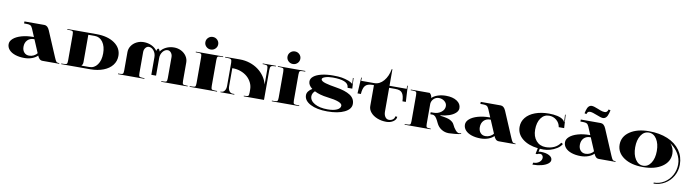

<svg xmlns="http://www.w3.org/2000/svg" viewBox="-34 -1453 8815 2445"><g transform="rotate(10 4373.0 -230.0)"><path d="M174.4 -428.3V-454.5H432.7Q474.7 -454.5 498.7 -398.2L638.1 -69.9Q654.3 -31.5 663.9 -20.1Q673.5 -8.7 695.4 -8.7H703.7V0H489.1Q474.7 0 463.3 -5.2Q451.9 -10.5 444.1 -20.5Q436.2 -30.6 431.8 -38Q427.4 -45.5 423.1 -56.8Q396 -28.8 351 -12.2Q305.9 4.4 253.5 4.4Q186.2 4.4 134.4 -13.1Q82.6 -30.6 54.4 -62.3Q26.2 -94 26.2 -135.5Q26.2 -174.8 63.8 -207.8Q101.4 -240.8 168.9 -260.3Q236.5 -279.7 319.1 -279.7H328.2L283.7 -384.6Q272.3 -410.8 256.8 -419.6Q241.3 -428.3 208.9 -428.3ZM410.4 -85.7 339.2 -253.5H332.2Q281 -253.5 249.8 -221.2Q218.5 -188.8 218.5 -135.5Q218.5 -90.5 243 -62.9Q267.5 -35.4 307.7 -35.4Q338.7 -35.4 366.5 -49Q394.2 -62.5 410.4 -85.7Z M987.8 -26.2H1088.3Q1153 -26.2 1192.7 -81.5Q1232.5 -136.8 1232.5 -227.3Q1232.5 -317.7 1193 -373Q1153.4 -428.3 1088.3 -428.3H1005.2V-74.3Q1005.2 -45.5 987.8 -28ZM729.9 0V-8.7H756.1Q791.5 -8.7 800 -17.3Q808.6 -25.8 808.6 -61.2V-393.4Q808.6 -428.8 800 -437.3Q791.5 -445.8 756.1 -445.8H729.9V-454.5H1105.8Q1251.7 -454.5 1340.5 -392.7Q1429.2 -330.9 1429.2 -229Q1429.2 -161.3 1389 -109.5Q1348.8 -57.7 1275.3 -29.1Q1201.9 -0.4 1105.8 0Z M1534.1 -61.2V-297.2Q1534.1 -340.9 1558.8 -378.3Q1583.5 -415.6 1625.9 -437.3Q1668.3 -458.9 1718.1 -458.9Q1774.5 -458.9 1821.2 -436.2Q1868 -413.5 1892.5 -375.9Q1901.7 -409.1 1914.3 -409.1Q1927 -409.1 1936.2 -376.3Q1960.7 -413.5 2007.4 -436.2Q2054.2 -458.9 2110.1 -458.9Q2160 -458.9 2202.6 -437.3Q2245.2 -415.6 2269.9 -378.3Q2294.6 -340.9 2294.6 -297.2V-61.2Q2294.6 -25.8 2303.1 -17.3Q2311.6 -8.7 2347 -8.7H2364.5V0H2023.2V-8.7H2045.5Q2080.9 -8.7 2089.4 -17.3Q2097.9 -25.8 2097.9 -61.2V-332.2Q2097.9 -364.5 2079.5 -387.7Q2061.2 -410.8 2035.8 -410.8Q1999.6 -410.8 1972.2 -376.1Q1944.9 -341.3 1944.9 -292.8V-65.6H1883.7V-292.8Q1883.7 -341.3 1856.2 -376.1Q1828.7 -410.8 1792.4 -410.8Q1767 -410.8 1748.9 -387.9Q1730.8 -364.9 1730.8 -332.2V-61.2Q1730.8 -25.8 1739.3 -17.3Q1747.8 -8.7 1783.2 -8.7H1805.1V0H1464.2V-8.7H1481.6Q1517 -8.7 1525.6 -17.3Q1534.1 -25.8 1534.1 -61.2Z M2390.7 -454.5H2744.8V-445.8H2718.5Q2683.1 -445.8 2674.6 -437.3Q2666.1 -428.8 2666.1 -393.4V-61.2Q2666.1 -25.8 2674.6 -17.3Q2683.1 -8.7 2718.5 -8.7H2744.8V0H2390.7V-8.7H2417Q2452.4 -8.7 2460.9 -17.3Q2469.4 -25.8 2469.4 -61.2V-393.4Q2469.4 -428.8 2460.9 -437.3Q2452.4 -445.8 2417 -445.8H2390.7ZM2513.3 -652.8Q2537.6 -676.6 2572.1 -676.6Q2606.6 -676.6 2630.9 -652.8Q2655.2 -628.9 2655.2 -595.3Q2655.2 -561.6 2630.9 -537.8Q2606.6 -514 2572.1 -514Q2537.6 -514 2513.3 -537.8Q2489.1 -561.6 2489.1 -595.3Q2489.1 -628.9 2513.3 -652.8Z M2858.4 -393.4Q2858.4 -427.4 2846.4 -436.6Q2834.4 -445.8 2797.2 -445.8H2771V-454.5H2962.8Q3028.4 -454.5 3089.2 -434.7Q3149.9 -414.8 3197.3 -380.2Q3244.8 -345.7 3278.6 -297.6Q3312.5 -249.6 3326 -194.1V-384.6Q3326 -421.8 3316.9 -433.8Q3307.7 -445.8 3273.6 -445.8H3256.1V-454.5H3426.6V-445.8H3413.5Q3373.7 -445.8 3363 -433.8Q3352.3 -421.8 3352.3 -384.6V0H3090V-8.7H3103.1Q3138.5 -8.7 3147.1 -17.3Q3155.6 -25.8 3155.6 -61.2V-100.5Q3155.6 -146.9 3134.8 -188.8Q3114.1 -230.8 3078.9 -261.4Q3043.7 -292 2995 -309.9Q2946.2 -327.8 2892.9 -327.8H2884.6V-96.2Q2884.6 -55.1 2901.9 -31.9Q2919.1 -8.7 2945.8 -8.7H2967.7V0H2788.5V-8.7H2799Q2824.7 -8.7 2841.6 -31.9Q2858.4 -55.1 2858.4 -96.2Z M3452.8 -454.5H3806.8V-445.8H3780.6Q3745.2 -445.8 3736.7 -437.3Q3728.1 -428.8 3728.1 -393.4V-61.2Q3728.1 -25.8 3736.7 -17.3Q3745.2 -8.7 3780.6 -8.7H3806.8V0H3452.8V-8.7H3479Q3514.4 -8.7 3522.9 -17.3Q3531.5 -25.8 3531.5 -61.2V-393.4Q3531.5 -428.8 3522.9 -437.3Q3514.4 -445.8 3479 -445.8H3452.8ZM3575.4 -652.8Q3599.7 -676.6 3634.2 -676.6Q3668.7 -676.6 3693 -652.8Q3717.2 -628.9 3717.2 -595.3Q3717.2 -561.6 3693 -537.8Q3668.7 -514 3634.2 -514Q3599.7 -514 3575.4 -537.8Q3551.1 -561.6 3551.1 -595.3Q3551.1 -628.9 3575.4 -652.8Z M3934 -244.3Q3881.1 -284.1 3881.1 -333Q3881.1 -370.6 3916.5 -399Q3951.9 -427.4 4016.6 -443.2Q4081.3 -458.9 4165.6 -458.9Q4237.8 -458.9 4278.6 -451.9Q4319.5 -444.9 4367.6 -427.9Q4379.8 -423.5 4392.7 -416.3Q4405.6 -409.1 4412.8 -403.8Q4420 -398.6 4420.5 -396.9L4423.5 -398.2Q4422.2 -408.2 4421.3 -427.4L4418.7 -472L4427.4 -472.5L4434.4 -336.5H4373.3L4372.4 -346.2Q4364.5 -432.7 4165.6 -432.7Q4109.3 -432.7 4069.5 -419.6Q4029.7 -406.5 4029.7 -387.7Q4029.7 -375 4045.2 -364.1Q4060.8 -353.1 4091.6 -344.4Q4122.4 -335.7 4152.8 -329.8Q4183.1 -323.9 4228.1 -316.4Q4350.1 -297.2 4412.8 -256.3Q4475.5 -215.5 4475.5 -145.1Q4475.5 -77.8 4392 -36.7Q4308.6 4.4 4169.6 4.4Q4034.1 4.4 3951 -39.1Q3868 -82.6 3868 -153.4Q3868 -179.2 3885.5 -202.8Q3903 -226.4 3934 -244.3ZM3972 -220.7Q3940.1 -191.4 3937.9 -153.4Q3937.9 -94.4 4001.7 -58.1Q4065.6 -21.9 4169.6 -21.9Q4245.6 -21.9 4290.2 -42.8Q4334.8 -63.8 4334.8 -98.3Q4334.8 -150.8 4140.7 -173.5Q4041.1 -185.3 3972 -220.7Z M4698.4 -428.3H4680.9Q4612.8 -428.3 4585.7 -395.5Q4558.6 -362.8 4554.2 -288.5H4510.5L4521.9 -495.2L4530.6 -494.8L4528.4 -454.5H4698.4Q4767.5 -454.5 4818.6 -514.4Q4869.8 -574.3 4886.4 -668.7H4895.1V-454.5H5117.6L5115.4 -494.8L5124.1 -495.2L5135.5 -288.5H5091.8Q5089.6 -326.9 5084.1 -350.7Q5078.7 -374.6 5066 -393.4Q5053.3 -412.2 5031 -420.2Q5008.7 -428.3 4973.8 -428.3H4895.1V-122.4Q4895.1 -79.1 4913.7 -52.7Q4932.3 -26.2 4962.8 -26.2Q4992.6 -26.2 5013.5 -43.1Q5034.5 -59.9 5034.5 -83.5H5060.8Q5060.8 -47.2 5023.4 -21.4Q4986 4.4 4933.1 4.4Q4869.3 4.4 4815.3 -17.3Q4761.4 -38.9 4729.9 -76.3Q4698.4 -113.6 4698.4 -157.3Z M5249.1 -61.2V-393.4Q5249.1 -428.8 5240.6 -437.3Q5232.1 -445.8 5196.7 -445.8H5170.5V-454.5H5415.2Q5442.3 -431.8 5445.4 -393.8Q5472.5 -421.8 5521 -438.2Q5569.5 -454.5 5626.7 -454.5Q5714.6 -454.5 5768.1 -419.6Q5821.7 -384.6 5821.7 -327.8Q5821.7 -292.8 5790 -264.2Q5758.3 -235.6 5708.7 -219Q5659.1 -202.4 5599.2 -196.7V-191.4Q5622.4 -188.8 5637.9 -186.4Q5653.4 -184 5679 -178.1Q5704.5 -172.2 5721.8 -164.3Q5739.1 -156.5 5756.1 -142.9Q5773.2 -129.4 5781 -111.9Q5800.7 -69.5 5825.6 -41.3Q5850.5 -13.1 5873.3 -13.1Q5882.4 -13.1 5898.2 -17L5900.3 -8.7Q5871.9 -0.9 5821.2 4.2Q5770.5 9.2 5742.6 9.2Q5690.1 9.2 5647.5 -17.5Q5604.9 -44.1 5582.2 -91.8Q5572.6 -111.9 5567.1 -122.8Q5561.6 -133.7 5552.7 -148.2Q5543.7 -162.6 5536.5 -169.8Q5529.3 -177 5519.4 -182.5Q5509.6 -187.9 5498.7 -187.9H5469.8V-214.2H5507Q5564.7 -214.2 5605.8 -246.1Q5646.9 -278 5646.9 -323.4Q5646.9 -359.7 5616 -385.3Q5585.2 -410.8 5542 -410.8Q5504.4 -410.8 5476.8 -384.6Q5449.3 -358.4 5445.8 -319.9V-61.2Q5445.8 -25.8 5454.3 -17.3Q5462.8 -8.7 5498.3 -8.7H5507V0H5170.5V-8.7H5196.7Q5232.1 -8.7 5240.6 -17.3Q5249.1 -25.8 5249.1 -61.2Z M6074.7 -428.3V-454.5H6333Q6375 -454.5 6399 -398.2L6538.5 -69.9Q6554.6 -31.5 6564.2 -20.1Q6573.9 -8.7 6595.7 -8.7H6604V0H6389.4Q6375 0 6363.6 -5.2Q6352.3 -10.5 6344.4 -20.5Q6336.5 -30.6 6332.2 -38Q6327.8 -45.5 6323.4 -56.8Q6296.3 -28.8 6251.3 -12.2Q6206.3 4.4 6153.8 4.4Q6086.5 4.4 6034.7 -13.1Q5983 -30.6 5954.8 -62.3Q5926.6 -94 5926.6 -135.5Q5926.6 -174.8 5964.2 -207.8Q6001.7 -240.8 6069.3 -260.3Q6136.8 -279.7 6219.4 -279.7H6228.6L6184 -384.6Q6172.6 -410.8 6157.1 -419.6Q6141.6 -428.3 6109.3 -428.3ZM6310.8 -85.7 6239.5 -253.5H6232.5Q6181.4 -253.5 6150.1 -221.2Q6118.9 -188.8 6118.9 -135.5Q6118.9 -90.5 6143.4 -62.9Q6167.8 -35.4 6208 -35.4Q6239.1 -35.4 6266.8 -49Q6294.6 -62.5 6310.8 -85.7Z M6617.1 -227.3Q6617.1 -295.9 6659.5 -348.6Q6701.9 -401.2 6779.5 -430.1Q6857.1 -458.9 6958 -458.9Q7017.9 -458.9 7066.7 -447.8Q7115.4 -436.6 7140.7 -415.6Q7159.5 -400.3 7163.9 -386.4L7167.4 -387.2Q7164.3 -396.9 7163.9 -411.7L7160 -480.8L7168.7 -481.2L7178.8 -309.9H7108.8L7108.4 -312.5Q7099.7 -364.9 7059 -398.8Q7018.4 -432.7 6964.2 -432.7Q6898.6 -432.7 6858.4 -376.3Q6818.2 -319.9 6818.2 -227.3Q6818.2 -139 6864.9 -84.8Q6911.7 -30.6 6988.6 -30.6Q7048.5 -30.6 7097 -53.1Q7145.5 -75.6 7175.7 -120.6L7198.4 -107.5Q7178.8 -72.6 7137.2 -46.3Q7095.7 -20.1 7051.4 -7.9Q7007 4.4 6966.8 4.4Q6942.3 4.4 6919.1 2.6L6910.4 43.3Q6924 38.9 6937.5 38.9Q7005.2 38.9 7047 61Q7088.7 83 7088.7 118.9Q7088.7 145.5 7059 168.3Q7029.3 191 6978.1 204.3Q6927 217.7 6866.7 217.7H6861.5L6866.7 191.4H6870.2Q6913.5 191.4 6944.3 167.4Q6975.1 143.4 6975.1 109.3Q6975.1 91.8 6963.9 78.9Q6952.8 66 6937.5 66Q6913.5 66 6895.5 76.9L6877.2 74.3L6892.9 0.4Q6766.2 -14.4 6691.7 -75.4Q6617.1 -136.4 6617.1 -227.3Z M7720.7 -635.5 7710.7 -597Q7691 -522.3 7640.7 -522.3Q7617.1 -522.3 7561.2 -545.5Q7497.8 -571.7 7468.5 -571.7Q7451.9 -571.7 7441.9 -563.2Q7431.8 -554.6 7427 -535L7401.7 -541.5L7411.7 -581.3Q7430.1 -649.9 7477.7 -649.9Q7503.5 -649.9 7561.2 -625.9Q7580.9 -618 7592.7 -613.4Q7604.5 -608.8 7620.4 -604.9Q7636.4 -601 7649 -601Q7667 -601 7678.1 -610.6Q7689.2 -620.2 7695.4 -642ZM7368.4 -428.3V-454.5H7626.7Q7668.7 -454.5 7692.7 -398.2L7832.2 -69.9Q7848.3 -31.5 7858 -20.1Q7867.6 -8.7 7889.4 -8.7H7897.7V0H7683.1Q7668.7 0 7657.3 -5.2Q7646 -10.5 7638.1 -20.5Q7630.2 -30.6 7625.9 -38Q7621.5 -45.5 7617.1 -56.8Q7590 -28.8 7545 -12.2Q7500 4.4 7447.6 4.4Q7380.2 4.4 7328.5 -13.1Q7276.7 -30.6 7248.5 -62.3Q7220.3 -94 7220.3 -135.5Q7220.3 -174.8 7257.9 -207.8Q7295.5 -240.8 7363 -260.3Q7430.5 -279.7 7513.1 -279.7H7522.3L7477.7 -384.6Q7466.3 -410.8 7450.8 -419.6Q7435.3 -428.3 7403 -428.3ZM7604.5 -85.7 7533.2 -253.5H7526.2Q7475.1 -253.5 7443.8 -221.2Q7412.6 -188.8 7412.6 -135.5Q7412.6 -90.5 7437.1 -62.9Q7461.5 -35.4 7501.7 -35.4Q7532.8 -35.4 7560.5 -49Q7588.3 -62.5 7604.5 -85.7Z M8150.6 -381.8Q8111.9 -322.1 8111.9 -227.3Q8111.9 -132.4 8150.6 -72.8Q8189.2 -13.1 8251.7 -13.1Q8314.2 -13.1 8352.9 -72.8Q8391.6 -132.4 8391.6 -227.3Q8391.6 -322.1 8352.9 -381.8Q8314.2 -441.4 8251.7 -441.4Q8189.2 -441.4 8150.6 -381.8ZM8544.6 -355.3Q8592.7 -300.3 8592.7 -227.3Q8592.7 -123.3 8498.9 -59.4Q8405.2 4.4 8251.7 4.4Q8098.3 4.4 8004.6 -59.4Q7910.8 -123.3 7910.8 -227.3Q7910.8 -331.3 8004.6 -395.1Q8098.3 -458.9 8251.7 -458.9Q8388.1 -458.9 8492.4 -415.2Q8596.6 -371.5 8653.6 -291.5Q8710.7 -211.5 8710.7 -107.1Q8710.7 -27.1 8672 40.9Q8633.3 108.8 8566.9 148.4Q8500.4 187.9 8422.2 187.9V174.8Q8494.8 174.8 8556.2 137Q8617.6 99.2 8653.2 34.3Q8688.8 -30.6 8688.8 -107.1Q8688.8 -179.6 8650.6 -244.1Q8612.3 -308.6 8544.6 -355.3Z"/></g></svg>

Font: Wabroye
Style: Medium
Weight: 500
Designer: gluk
Foundry: gluk
Version: Version 0.14